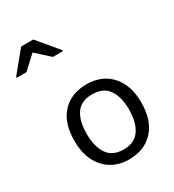

<svg xmlns="http://www.w3.org/2000/svg" viewBox="-290 -1095 1121 1234"><g transform="rotate(-30 271.0 -478.0)"><path d="M551 -269Q551 -136 483.5 -63Q416 10 301 10Q230 10 174.5 -22.5Q119 -55 87 -117.5Q55 -180 55 -269Q55 -402 122 -474Q189 -546 304 -546Q377 -546 432.5 -513.5Q488 -481 519.5 -419.5Q551 -358 551 -269ZM146 -269Q146 -174 183.5 -118.5Q221 -63 303 -63Q384 -63 422 -118.5Q460 -174 460 -269Q460 -364 422 -418Q384 -472 302 -472Q220 -472 183 -418Q146 -364 146 -269ZM-63 -806V-814L62 -966H152L279 -814V-806H205L106 -896L9 -806Z"/></g></svg>

Font: Noto Sans Tifinagh APT
Style: Regular
Weight: 400
Designer: JamraPatel
Foundry: JamraPatel LLC
Version: Version 2.006; ttfautohint (v1.8.4.7-5d5b)